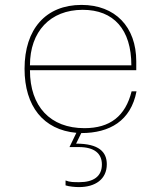

<svg xmlns="http://www.w3.org/2000/svg" viewBox="-20 -532 656 782"><path d="M102 -266C102 -403 184 -492 317 -492C443 -492 515 -412 515 -266ZM415 137C415 87 383 53 290 53L311 10C427 10 513 -40 536 -160H516C491 -59 428 -10 324 -10C185 -10 102 -98 102 -246H535V-282C535 -423 449 -512 312 -512C167 -512 80 -414 80 -252C80 -99 157 -3 291 9L263 67H301C364 67 395 93 395 138C395 187 360 210 303 210C281 210 264 210 247 203V223C262 228 287 230 302 230C368 230 415 198 415 137Z"/></svg>

Font: Perun Thin
Style: Regular
Weight: 100
Foundry: Copyright (c) Stefan Peev, Context Ltd, 2016
Version: Version 1.089